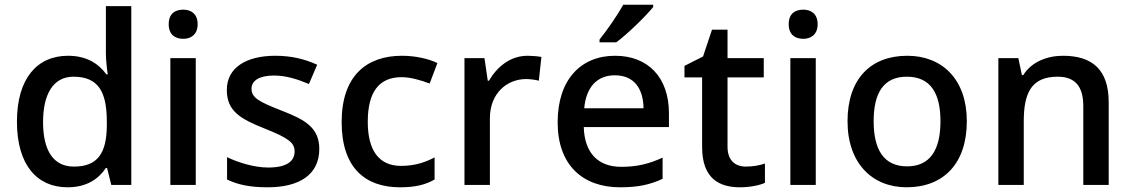

<svg xmlns="http://www.w3.org/2000/svg" viewBox="-20 -786 4811 816"><path d="M267 10C349 10 399 -26 430 -72H435L453 0H538V-760H430V-559C430 -531 435 -488 438 -470H432C400 -514 350 -549 269 -549C139 -549 52 -454 52 -269C52 -84 138 10 267 10ZM294 -78C207 -78 163 -146 163 -267C163 -387 207 -460 292 -460C401 -460 434 -392 434 -268V-252C433 -136 396 -78 294 -78Z M759 -745C724 -745 697 -728 697 -683C697 -639 724 -621 759 -621C791 -621 820 -639 820 -683C820 -728 791 -745 759 -745ZM812 -539H704V0H812Z M1337 -153C1337 -242 1278 -277 1179 -315C1079 -354 1049 -371 1049 -409C1049 -444 1083 -465 1145 -465C1196 -465 1245 -449 1293 -429L1328 -511C1273 -536 1216 -549 1150 -549C1026 -549 944 -498 944 -404C944 -314 1001 -281 1104 -240C1210 -198 1232 -178 1232 -142C1232 -101 1199 -74 1120 -74C1061 -74 993 -95 945 -118V-23C991 -1 1042 10 1117 10C1256 10 1337 -46 1337 -153Z M1680 10C1746 10 1788 -1 1827 -23V-117C1787 -96 1743 -81 1684 -81C1592 -81 1543 -145 1543 -268C1543 -394 1590 -458 1687 -458C1725 -458 1769 -445 1806 -431L1839 -518C1804 -535 1749 -549 1688 -549C1539 -549 1432 -465 1432 -267C1432 -75 1530 10 1680 10Z M2222 -549C2148 -549 2092 -501 2058 -443H2053L2039 -539H1954V0H2062V-283C2062 -390 2135 -450 2216 -450C2233 -450 2255 -447 2270 -443L2281 -544C2265 -547 2240 -549 2222 -549Z M2756 -756V-766H2629C2604 -721 2558 -655 2528 -618V-606H2599C2648 -642 2726 -719 2756 -756ZM2594 -549C2448 -549 2350 -447 2350 -266C2350 -83 2458 10 2615 10C2692 10 2742 -1 2796 -26V-116C2739 -90 2689 -77 2620 -77C2521 -77 2464 -137 2461 -246H2823V-305C2823 -456 2735 -549 2594 -549ZM2593 -466C2676 -466 2714 -408 2715 -326H2463C2471 -416 2518 -466 2593 -466Z M3150 -78C3104 -78 3072 -105 3072 -162V-457H3226V-539H3072V-660H3006L2968 -546L2889 -506V-457H2964V-161C2964 -27 3037 10 3125 10C3165 10 3208 2 3231 -9V-91C3209 -83 3178 -78 3150 -78Z M3394 -745C3359 -745 3332 -728 3332 -683C3332 -639 3359 -621 3394 -621C3426 -621 3455 -639 3455 -683C3455 -728 3426 -745 3394 -745ZM3447 -539H3339V0H3447Z M4089 -271C4089 -449 3984 -549 3836 -549C3679 -549 3582 -449 3582 -271C3582 -91 3688 10 3833 10C3990 10 4089 -91 4089 -271ZM3693 -271C3693 -391 3735 -460 3834 -460C3934 -460 3977 -391 3977 -271C3977 -150 3934 -79 3835 -79C3736 -79 3693 -150 3693 -271Z M4498 -549C4430 -549 4364 -523 4329 -467H4323L4308 -539H4223V0H4331V-271C4331 -393 4365 -460 4475 -460C4550 -460 4584 -418 4584 -335V0H4692V-351C4692 -490 4622 -549 4498 -549Z"/></svg>

Font: Noto Sans Lisu Medium
Style: Regular
Weight: 500
Designer: Monotype Design Team. David Williams.
Foundry: Monotype Imaging Inc.
Version: Version 2.102